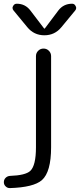

<svg xmlns="http://www.w3.org/2000/svg" viewBox="-38 -799 423 1016"><path d="M152.3 -502Q152.3 -518.6 164.1 -530.3Q175.8 -542 192.4 -542Q209 -542 220.7 -530.3Q232.4 -518.6 232.4 -502V-19.5Q232.4 111.3 183.6 154.3Q139.6 192.4 14.6 196.3Q13.7 196.3 13.7 196.3Q1 196.3 -7.8 187.5Q-17.6 178.7 -17.6 165Q-17.6 151.4 -8.3 142.1Q1 132.8 14.6 131.8Q96.7 128.9 122.1 105.5Q152.3 77.1 152.3 -19.5ZM270.5 -743.2Q297.9 -779.3 343.8 -779.3Q356.4 -779.3 362.3 -766.6Q365.2 -761.7 365.2 -756.8Q365.2 -750 360.4 -744.1L287.1 -655.3Q252 -612.3 196.8 -612.3Q141.6 -612.3 106.4 -655.3L33.2 -744.1Q28.3 -750 28.3 -757.8Q28.3 -761.7 31.2 -766.6Q37.1 -779.3 50.8 -779.3Q95.7 -779.3 123 -743.2L195.3 -648.4Q196.3 -647.5 197.3 -647.5Q198.2 -647.5 199.2 -648.4Z"/></svg>

Font: Gen Jyuu Gothic Normal
Style: Regular
Weight: 300
Designer: [Source Han Sans]
Ryoko NISHIZUKA  (kana & ideographs); Paul D. Hunt (Latin, Greek & Cyrillic); Wenlong ZHANG  (bopomofo
Version: Version 1.002.20150607